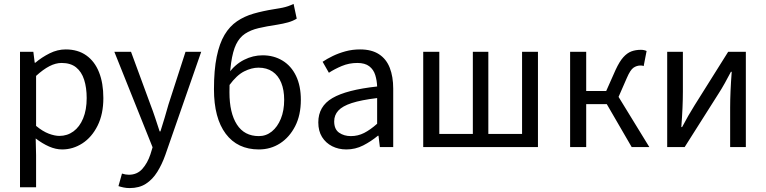

<svg xmlns="http://www.w3.org/2000/svg" viewBox="-20 -750 3905 979"><path d="M82 205V-486H150L157 -430H160Q193 -458 233 -478Q273 -498 315 -498Q377 -498 420 -467.5Q463 -437 485 -381.5Q507 -326 507 -250Q507 -168 477.5 -109Q448 -50 400 -19Q352 12 297 12Q264 12 230 -3Q196 -18 162 -44L164 41V205ZM283 -57Q323 -57 354.5 -80Q386 -103 404 -146.5Q422 -190 422 -250Q422 -303 409 -343.5Q396 -384 368 -406.5Q340 -429 294 -429Q264 -429 232 -412.5Q200 -396 164 -363V-108Q198 -80 228.5 -68.5Q259 -57 283 -57Z M641 209Q625 209 610.5 206Q596 203 584 199L602 135Q611 138 620 139.5Q629 141 637 141Q679 141 705.5 111.5Q732 82 747 37L758 1L563 -486H648L747 -217Q759 -186 771 -150Q783 -114 794 -80H798Q809 -114 819.5 -149.5Q830 -185 839 -217L926 -486H1006L823 40Q806 88 782 126.5Q758 165 724 187Q690 209 641 209Z M1300 12Q1191 12 1131 -68Q1071 -148 1071 -295Q1071 -393 1085 -461Q1099 -529 1125 -572.5Q1151 -616 1188.5 -641.5Q1226 -667 1273 -680.5Q1320 -694 1376 -703Q1403 -707 1419.5 -710.5Q1436 -714 1449 -718.5Q1462 -723 1477 -730L1493 -655Q1474 -643 1449 -636Q1424 -629 1393 -624Q1339 -616 1298.5 -606.5Q1258 -597 1229.5 -578Q1201 -559 1184 -524Q1167 -489 1158.5 -429.5Q1150 -370 1150 -279Q1150 -174 1188 -115Q1226 -56 1300 -56Q1337 -56 1366 -79.5Q1395 -103 1412 -144.5Q1429 -186 1429 -241Q1429 -291 1414 -328Q1399 -365 1369.5 -385Q1340 -405 1298 -405Q1263 -405 1225 -386Q1187 -367 1149 -315L1146 -377Q1179 -422 1224.5 -445Q1270 -468 1319 -468Q1376 -468 1420.5 -441Q1465 -414 1489.5 -363Q1514 -312 1514 -241Q1514 -163 1485 -106.5Q1456 -50 1408 -19Q1360 12 1300 12Z M1746 12Q1706 12 1673.5 -4.5Q1641 -21 1622 -51.5Q1603 -82 1603 -126Q1603 -208 1675 -250Q1747 -292 1903 -309Q1902 -339 1893.5 -367Q1885 -395 1863 -412Q1841 -429 1802 -429Q1760 -429 1723 -413.5Q1686 -398 1657 -379L1625 -435Q1647 -450 1677 -464.5Q1707 -479 1742 -488.5Q1777 -498 1816 -498Q1875 -498 1912.5 -473.5Q1950 -449 1967.5 -404Q1985 -359 1985 -298V0H1917L1910 -58H1907Q1872 -29 1832 -8.5Q1792 12 1746 12ZM1769 -56Q1805 -56 1836.5 -72Q1868 -88 1903 -119V-250Q1821 -240 1773.5 -224.5Q1726 -209 1705 -186Q1684 -163 1684 -131Q1684 -91 1709 -73.5Q1734 -56 1769 -56Z M2138 0V-486H2220V-67H2391V-486H2470V-67H2642V-486H2723V0Z M2887 0V-486H2969V-286H3071L3119 -394Q3139 -437 3158.5 -458.5Q3178 -480 3199.5 -488Q3221 -496 3248 -496Q3264 -496 3277 -490L3262 -413Q3258 -415 3254.5 -415.5Q3251 -416 3246 -416Q3227 -416 3210.5 -405Q3194 -394 3176 -352L3134 -256L3291 0H3201L3074 -219H2969V0Z M3382 0V-486H3462V-284Q3462 -244 3460 -199Q3458 -154 3454 -102H3458Q3472 -129 3489.5 -159.5Q3507 -190 3521 -212L3693 -486H3783V0H3703V-202Q3703 -241 3705 -286.5Q3707 -332 3711 -384H3707Q3693 -357 3676 -326.5Q3659 -296 3644 -273L3471 0Z"/></svg>

Font: Source Sans 3
Style: Regular
Weight: 400
Designer: Paul D. Hunt
Foundry: Adobe
Version: Version 3.046;hotconv 1.0.118;makeotfexe 2.5.65603